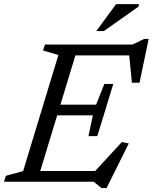

<svg xmlns="http://www.w3.org/2000/svg" viewBox="-38 -904 760 955"><path d="M252.5 -630.5 176 -653 185.5 -682.5H353.5L146 0H-18L-9 -29.5L77 -53ZM603 -647.5 624 -628.5H285L302.5 -682.5H621.5L679 -710.5H701.5L656 -492.5H618ZM467 31.5 428.5 0H94L111.5 -53.5H463.5L418 -34.5L568 -197.5L602.5 -190.5L492 31.5ZM446 -227H402L424 -330.5H195L211.5 -383.5H440L481 -486.5H525.5L486 -357ZM441 -749.5 539.5 -883.5H653L651.5 -871.5L478.5 -749.5Z"/></svg>

Font: Newsreader 14pt
Style: Italic
Weight: 400
Italic angle: -17°
Designer: Hugues Gentile
Foundry: Production Type
Version: Version 1.003